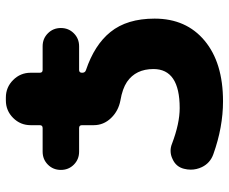

<svg xmlns="http://www.w3.org/2000/svg" viewBox="-83 -712 784 658"><g transform="rotate(-90 309.0 -383.0)"><path d="M118.2 -503.9Q91.8 -503.9 73.7 -522Q55.7 -540 55.7 -566.4Q55.7 -592.8 73.7 -610.8Q91.8 -628.9 118.2 -628.9H199.2Q209 -628.9 209 -638.7V-669.9Q209 -705.1 233.9 -730Q258.8 -754.9 293.9 -754.9H303.7Q338.9 -754.9 363.8 -730Q388.7 -705.1 388.7 -669.9V-638.7Q388.7 -628.9 398.4 -628.9H479.5Q505.9 -628.9 523.9 -610.8Q542 -592.8 542 -566.4Q542 -540 523.9 -522Q505.9 -503.9 479.5 -503.9H398.4Q388.7 -503.9 388.7 -494.1V-493.2Q388.7 -483.4 397.5 -480.5Q484.4 -451.2 528.3 -396.5Q574.2 -339.8 574.2 -245.1Q574.2 -136.7 498.5 -73.7Q422.9 -10.7 291 -10.7Q202.1 -10.7 109.4 -43.9Q79.1 -54.7 65.4 -83Q56.6 -101.6 56.6 -121.1Q56.6 -132.8 59.6 -144.5Q66.4 -171.9 92.8 -183.6Q106.4 -190.4 121.1 -190.4Q133.8 -190.4 145.5 -185.5Q214.8 -159.2 267.6 -159.2Q401.4 -159.2 401.4 -249Q401.4 -309.6 357.4 -339.8Q334 -355.5 293.9 -362.3Q257.8 -369.1 233.4 -394.5Q209 -419.9 209 -454.1V-494.1Q209 -503.9 199.2 -503.9Z"/></g></svg>

Font: Gen Jyuu GothicX Heavy
Style: Bold
Weight: 900
Designer: [Source Han Sans]
Ryoko NISHIZUKA  (kana & ideographs); Paul D. Hunt (Latin, Greek & Cyrillic); Wenlong ZHANG  (bopomofo
Version: Version 1.002.20150607